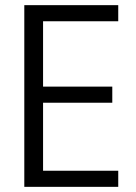

<svg xmlns="http://www.w3.org/2000/svg" viewBox="-20 -725 526 745"><path d="M74.3 0V-705H438.8V-642.5H147.1V-388.9H415.7V-326.4H147.1V-62.5H438.8V0Z"/></svg>

Font: Nunito Sans 12pt ExtraLight Condensed
Style: Regular
Weight: 200
Width: 3
Version: Version 3.101;gftools[0.9.27]